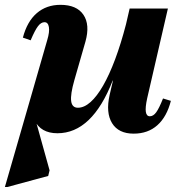

<svg xmlns="http://www.w3.org/2000/svg" viewBox="-73 -531 742 787"><path d="M75.4 -209.4 101.4 -191.8 70 -49 130.2 167.2 124.6 190.2 -43.2 235.6H-53ZM162.4 15.2Q94.4 15.2 68.1 -38.3Q41.8 -91.8 66.6 -179L120.6 -366.6Q130.8 -400.4 127.4 -420.2Q124 -440 109.4 -440Q95.2 -440 82.7 -423.6Q70.2 -407.2 52.6 -365.8L20.8 -376.8Q38.2 -443 77.8 -477.1Q117.4 -511.2 174.8 -511.2Q241.4 -511.2 269 -470.4Q296.6 -429.6 277.2 -360.4L231.8 -202.4Q215.2 -144.2 218.7 -116.8Q222.2 -89.4 246.4 -89.4Q272 -89.4 298.1 -112.6Q324.2 -135.8 349.7 -180.2Q375.2 -224.6 398.9 -287.9Q422.6 -351.2 443.2 -430.4H496.4L482.6 -200.6H388.8Q304.6 15.2 162.4 15.2ZM475 16.8Q412.8 16.8 386.4 -26.1Q360 -69 376.4 -142L458.4 -496H615.2L530.2 -127.8Q522 -90.2 524.8 -72.3Q527.6 -54.4 541.2 -54.4Q555.4 -54.4 567.3 -70.7Q579.2 -87 595.2 -127.4L627.4 -117.6Q610.8 -52.4 572.1 -17.8Q533.4 16.8 475 16.8Z"/></svg>

Font: Platypi Light
Style: Italic
Weight: 300
Italic angle: -13°
Designer: David Sargent
Foundry: Bolt Cutter Type
Version: Version 1.200